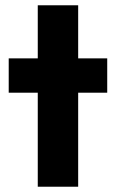

<svg xmlns="http://www.w3.org/2000/svg" viewBox="-20 -707 439 727"><path d="M123 0V-687H276V0ZM13 -356V-486H386V-356Z"/></svg>

Font: Marine Company Thin
Style: Regular
Weight: 100
Designer: Rodrigo Fuenzalida
Foundry: fragTYPE
Version: Version 1.000